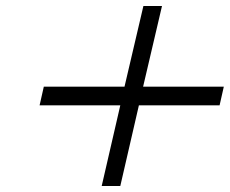

<svg xmlns="http://www.w3.org/2000/svg" viewBox="-20 -620 766 640"><path d="M443 -269 381 0H319L381 -269H112L126 -331H395L458 -600H520L457 -331H726L712 -269Z"/></svg>

Font: Perun
Style: Italic
Weight: 400
Italic angle: -12°
Foundry: Copyright (c) Stefan Peev, Context Ltd, 2016
Version: Version 1.027